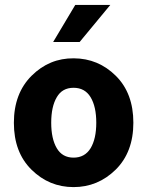

<svg xmlns="http://www.w3.org/2000/svg" viewBox="-20 -744 595 776"><path d="M346.2 -145Q369.1 -183.1 369.1 -248Q369.1 -313 346.2 -351.1Q323.2 -389.2 277.3 -389.2Q231.4 -389.2 209.5 -351.1Q187 -313 187 -248Q187 -183.1 209.5 -145Q231.9 -106.9 277.3 -106.9Q322.8 -106.9 346.2 -145ZM447.3 -58.1Q375.5 12.2 277.3 12.2Q178.7 12.2 107.4 -58.1Q36.1 -128.4 36.1 -247.6Q36.1 -366.7 107.9 -438Q179.7 -509.3 278.3 -508.3Q377.4 -507.8 448.2 -437.5Q519 -367.2 519 -248Q519 -128.9 447.3 -58.1ZM301.8 -574.2H194.8L284.2 -724.1H425.8Z"/></svg>

Font: SourceSansPro-Bold
Style: Bold
Weight: 700
Designer: Paul D. Hunt
Foundry: Adobe Systems Incorporated
Version: Version 1.050;PS Version 1.000;hotconv 1.0.70;makeotf.lib2.5